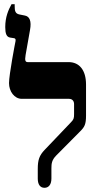

<svg xmlns="http://www.w3.org/2000/svg" viewBox="-20 -888 448 915"><path d="M192 7C213 7 225 -10 225 -37V-85C225 -109 227 -125 247 -146L363 -263C383 -283 390 -296 390 -337V-485C390 -554 358 -592 307 -592H113C102 -592 97 -597 102 -626L123 -745C131 -788 121 -810 98 -814L73 -819C52 -823 50 -837 50 -859V-868H35C20 -841 5 -807 5 -759C5 -728 11 -712 28 -709L47 -706C52 -705 56 -702 54 -692C52 -683 23 -532 23 -492C23 -453 48 -417 84 -417H309C324 -417 333 -407 333 -392V-344C333 -324 331 -318 317 -304L193 -174C167 -147 160 -125 160 -83V-37C160 -8 172 7 192 7Z"/></svg>

Font: Noto Serif Hebrew ExtraCondensed Black
Style: Regular
Weight: 900
Width: 2
Designer: Monotype Design Team
Foundry: Monotype Imaging Inc.
Version: Version 2.004